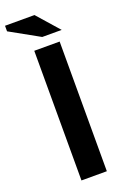

<svg xmlns="http://www.w3.org/2000/svg" viewBox="-187 -922 637 974"><g transform="rotate(-20 131.5 -435.0)"><path d="M0 0ZM74 -700H211V0H74ZM241 -752H136L-22 -840V-870H137Z"/></g></svg>

Font: PT Sans
Style: Bold
Weight: 700
Version: Version 2.003W OFL; ttfautohint (v1.6)